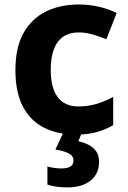

<svg xmlns="http://www.w3.org/2000/svg" viewBox="-20 -576 556 836"><path d="M311 10Q232.1 10 172.6 -19.6Q113.1 -49.2 80.1 -111.4Q47.1 -173.7 47.1 -270.5Q47.1 -370.7 83.1 -433.6Q119.2 -496.5 181.2 -526.5Q243.2 -556.4 322.5 -556.4Q369.6 -556.4 412.1 -546.3Q454.7 -536.3 487.9 -519.4L443.2 -405Q413.1 -417.6 382.6 -426.2Q352.1 -434.8 321.7 -434.8Q282.9 -434.8 255.9 -416.7Q228.8 -398.6 214.9 -362.4Q200.9 -326.3 200.9 -271.5Q200.9 -217.3 215.2 -182Q229.4 -146.8 256.1 -129.6Q282.8 -112.4 320.4 -112.4Q362.5 -112.4 400.9 -123.8Q439.3 -135.2 472.8 -154.3V-31.2Q441.5 -12.3 402.6 -1.2Q363.7 10 311 10ZM411.3 129.2Q411.3 180.3 374.6 210.1Q337.9 240 271.8 240Q245.2 240 222.9 236.4Q200.5 232.7 186.4 227.7V148.9Q200.3 152.7 215.9 155.1Q231.5 157.5 246.8 157.5Q272.4 157.5 286.2 149.3Q300 141 300 123.3Q300 102.8 279.6 92Q259.2 81.2 221.2 75L256.3 0H336.9L321.2 39Q342.8 43.4 363.7 53.6Q384.6 63.7 398 81.7Q411.3 99.6 411.3 129.2Z"/></svg>

Font: Noto Sans Khmer
Style: Regular
Weight: 400
Designer: Danh Hong and the Monotype Design Team
Foundry: Monotype Imaging Inc.
Version: Version 2.003